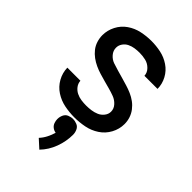

<svg xmlns="http://www.w3.org/2000/svg" viewBox="-233 -628 965 965"><g transform="rotate(45 250.0 -145.5)"><path d="M239 247Q272 213 289 167Q306 121 306 74Q306 59 299.5 44.5Q293 30 279 24Q265 18 250 18Q235 18 221 24Q207 30 200.5 44.5Q194 59 194 74Q194 86 198.5 98.5Q203 111 213.5 119Q224 127 237 129Q231 150 220.5 170.5Q210 191 195 207ZM248 8Q284 8 319.5 1Q355 -6 385.5 -26Q416 -46 433.5 -78.5Q451 -111 451 -147Q451 -168 444.5 -188Q438 -208 425 -225Q412 -242 395 -254.5Q378 -267 358.5 -275.5Q339 -284 319 -290Q299 -296 278.5 -302Q258 -308 238 -313.5Q218 -319 198 -326Q178 -333 163.5 -350Q149 -367 149 -388Q149 -405 159 -419.5Q169 -434 184.5 -441.5Q200 -449 217 -451.5Q234 -454 251 -454Q273 -454 294.5 -449Q316 -444 332.5 -427.5Q349 -411 350 -389H443Q443 -423 426.5 -454Q410 -485 381 -504.5Q352 -524 318.5 -531Q285 -538 251 -538Q216 -538 181.5 -530.5Q147 -523 118 -503Q89 -483 72.5 -451Q56 -419 56 -384Q56 -363 62.5 -342.5Q69 -322 82 -305.5Q95 -289 112 -276.5Q129 -264 148.5 -255Q168 -246 188 -240Q208 -234 228 -228.5Q248 -223 268.5 -217.5Q289 -212 309 -204.5Q329 -197 344 -180.5Q359 -164 359 -143Q359 -125 347 -110Q335 -95 318.5 -88Q302 -81 284 -78.5Q266 -76 248 -76Q231 -76 213 -78.5Q195 -81 179 -89Q163 -97 152 -111.5Q141 -126 140 -144H47Q48 -108 65.5 -76.5Q83 -45 113 -25.5Q143 -6 178 1Q213 8 248 8Z"/></g></svg>

Font: Iosevka SS08 Medium
Style: Regular
Weight: 500
Monospace: yes
Designer: Belleve Invis
Foundry: Belleve Invis
Version: Version 3.4.3; ttfautohint (v1.8.3)